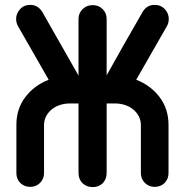

<svg xmlns="http://www.w3.org/2000/svg" viewBox="-20 -754 758 785"><path d="M265 -331Q245 -331 226 -325Q207 -319 192.5 -307.5Q178 -296 169 -279.5Q160 -263 160 -242V-47Q160 -22 143.5 -6Q127 10 104 10Q79 10 63 -6Q47 -22 47 -47V-243Q47 -309 83.5 -357Q120 -405 179 -428L116 -538L53 -648Q46 -661 46 -677Q46 -699 62 -716.5Q78 -734 104 -734Q135 -734 153 -705L227 -575L301 -445V-677Q301 -700 317.5 -716.5Q334 -733 359 -733Q384 -733 400 -716.5Q416 -700 416 -677V-446L489 -576L563 -705Q580 -734 612 -734Q638 -734 654 -716.5Q670 -699 670 -677Q670 -661 663 -648L537 -428Q596 -405 632.5 -357Q669 -309 669 -243V-47Q669 -22 653 -6Q637 10 612 10Q589 10 572.5 -6Q556 -22 556 -47V-242Q556 -263 547 -279.5Q538 -296 523.5 -307.5Q509 -319 490 -325Q471 -331 451 -331H416V-47Q416 -21 400 -5Q384 11 359 11Q334 11 317.5 -5Q301 -21 301 -47V-331Z"/></svg>

Font: VDS
Style: Bold
Weight: 700
Designer: artmaker
Foundry: artmaker
Version: Version 1.000 2009 initial release